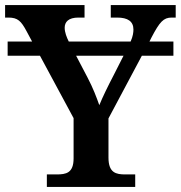

<svg xmlns="http://www.w3.org/2000/svg" viewBox="-22 -734 710 754"><path d="M162 0H509V-49H470C434 -49 404 -55 404 -115V-269L535 -515H659V-571H565L573 -587C605 -648 620 -665 652 -665H668V-714H413V-665H438C480 -665 502 -650 502 -618C502 -607 500 -591 491 -571H248C240 -587 232 -607 232 -625C232 -648 247 -665 286 -665H310V-714H-2V-665H11C48 -665 61 -651 82 -612L104 -571H8V-515H135L267 -270V-112C267 -54 237 -49 200 -49H162ZM322 -429 277 -515H463L425 -440C402 -396 381 -353 368 -321C357 -352 344 -387 322 -429Z"/></svg>

Font: Noto Serif SemiBold
Style: Regular
Weight: 600
Designer: Monotype Design Team
Foundry: Monotype Imaging Inc.
Version: Version 2.013